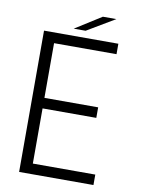

<svg xmlns="http://www.w3.org/2000/svg" viewBox="-94 -924 727 987"><g transform="rotate(10 270.0 -430.0)"><path d="M464 -54.5V0H76V-737.5H464V-683H138V-397.5H418.5V-342.5H138V-54.5ZM224.5 -774 361.5 -860.5H432L286.5 -774Z"/></g></svg>

Font: Epilogue Light
Style: Regular
Weight: 300
Designer: Tyler Finck
Foundry: Etcetera Type Co
Version: Version 2.111; ttfautohint (v1.8.3)